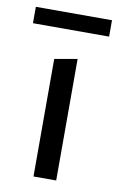

<svg xmlns="http://www.w3.org/2000/svg" viewBox="-72 -616 407 658"><g transform="rotate(10 131.5 -287.0)"><path d="M-1 -517V-574H264V-517ZM92 0V-409L171 -423V0Z"/></g></svg>

Font: EauTestText Medium
Style: Regular
Weight: 500
Designer: Christian Thalmann (Catharsis Fonts)
Version: Version 0.001;PS 000.001;hotconv 1.0.88;makeotf.lib2.5.64775